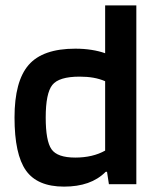

<svg xmlns="http://www.w3.org/2000/svg" viewBox="-20 -685 581 714"><path d="M371 -665H487V0H385L378 -46H373Q345 -18 306.5 -4.5Q268 9 218 9Q119 9 76.5 -51Q34 -111 34 -248Q34 -383 86.5 -443.5Q139 -504 260 -504Q292 -504 320.5 -499.5Q349 -495 371 -487ZM276 -400Q199 -400 174.5 -369Q150 -338 150 -248Q150 -161 171.5 -130Q193 -99 260 -99Q292 -99 320 -105.5Q348 -112 371 -125V-383Q350 -392 327 -396Q304 -400 276 -400Z"/></svg>

Font: Blinker SemiBold
Style: Regular
Weight: 600
Designer: Juergen Huber
Foundry: supertype
Version: Version 1.015;PS 1.15;hotconv 1.0.88;makeotf.lib2.5.647800